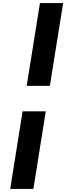

<svg xmlns="http://www.w3.org/2000/svg" viewBox="-20 -980 455 1259"><path d="M307 -417H155L242 -960H394ZM199 259H47L128 -250H280Z"/></svg>

Font: Be Vietnam Black
Style: Italic
Weight: 900
Italic angle: -9°
Designer: Lam Bao; Tony Le; Vietanh Nguyen
Foundry: Yellow Type Foundry
Version: Version 5.000